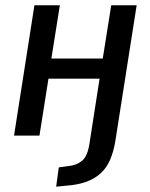

<svg xmlns="http://www.w3.org/2000/svg" viewBox="-20 -512 568 725"><path d="M192 193 202 120 239 115Q270 112 290.5 94.5Q311 77 318 29L356 -215H163L129 0H33L110 -492H206L174 -291H368L400 -492H496L415 24Q408 63 395.5 92Q383 121 361 141.5Q339 162 307 174Q275 186 231 189Z"/></svg>

Font: Nunito Sans 10pt Condensed SemiBold
Style: Italic
Weight: 600
Width: 3
Italic angle: -9°
Designer: Vernon Adams
Foundry: Vernon Adams
Version: Version 3.101;gftools[0.9.27]